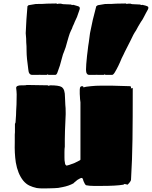

<svg xmlns="http://www.w3.org/2000/svg" viewBox="-20 -1069 874 1105"><path d="M191 13Q168 8 149 -1Q130 -10 114 -29Q82 -69 71 -134Q63 -187 65 -250V-294Q65 -303 66 -308V-328V-346V-356L69 -363Q69 -364 69.5 -366Q70 -368 70 -373Q73 -409 73 -431L75 -468Q76 -493 76 -526Q76 -539 75 -544Q73 -556 73 -563Q73 -578 104 -578H118Q130 -578 134 -580L256 -578Q256 -578 257.5 -576.5Q259 -575 260 -575L268 -578Q320 -578 335 -568Q345 -561 349.5 -547Q354 -533 354 -509Q354 -493 356 -465Q358 -451 358 -421V-411Q356 -382 354 -316L353 -268V-225Q351 -213 351 -193V-178V-163Q350 -149 355 -124Q360 -116 364 -116Q370 -116 409 -131L433 -143Q443 -147 443 -151V-480Q440 -501 440 -513Q439 -518 439 -528V-543V-553Q439 -565 444 -570Q446 -573 454 -573Q456 -573 458 -571.5Q460 -570 460 -568V-566Q470 -570 503 -573Q530 -576 563 -576H588H604H623L728 -573Q730 -573 731.5 -572Q733 -571 733 -570Q734 -570 734 -569Q734 -568 734 -568V-563Q733 -563 733 -560L738 -561Q739 -563 741 -563Q744 -563 744 -558Q744 -383 742.5 -267.5Q741 -152 734 -34Q734 -29 726 -19Q722 -14 719 -11Q718 -9 716 -8Q714 -7 713 -6Q712 -7 706 -8.5Q700 -10 696 -10L693 -8Q691 -6 689 -6Q649 1 563 1H519Q494 1 475 -3Q468 -8 460 -28Q459 -35 456 -40Q454 -45 451 -45Q443 -45 426 -34Q424 -32 420.5 -29.5Q417 -27 414 -24Q406 -18 403 -14Q376 1 339 8Q314 14 293 14Q270 14 259 15Q219 17 191 13ZM143 -668Q133 -738 133 -773Q133 -808 131 -825Q131 -834 130.5 -847Q130 -860 128 -878Q131 -955 138 -1033L144 -1039L186 -1046Q231 -1046 250 -1048L304 -1049L311 -1046Q314 -1048 321 -1048H331Q332 -1048 334 -1047Q336 -1046 338 -1046L344 -1045L388 -1043L395 -1040Q398 -1040 399 -1041H403Q415 -1038 430 -1033Q443 -1029 438 -1014L423 -971Q414 -953 410 -943Q408 -938 405.5 -931.5Q403 -925 399 -918Q394 -902 389 -894Q381 -878 375.5 -858.5Q370 -839 368 -833Q358 -793 348 -770Q343 -761 336 -733Q326 -691 311 -653Q306 -638 298 -638H278H260L253 -641L249 -638H220Q216 -638 209 -638.5Q202 -639 193 -638H166Q145 -638 143 -668ZM475 -668Q475 -693 481 -749L484 -773Q488 -810 491 -825Q494 -845 498 -878Q512 -953 534 -1033L543 -1039L585 -1046Q630 -1046 649 -1048L704 -1049L710 -1046Q713 -1048 721 -1048H731Q732 -1048 733.5 -1047Q735 -1046 736 -1046L743 -1045L786 -1043L793 -1040Q796 -1040 798 -1041H800Q819 -1037 828 -1033Q834 -1030 834 -1025Q834 -1020 831 -1014Q828 -1008 820.5 -995Q813 -982 808 -971Q802 -958 791 -943Q779 -922 776 -918Q770 -908 763 -894Q748 -873 730 -833Q702 -778 698 -770Q695 -764 691 -755Q687 -746 680 -733Q662 -688 641 -653Q632 -638 625 -638H606H588L581 -641L578 -638H548Q543 -638 536.5 -638.5Q530 -639 521 -638H494Q475 -638 475 -668Z"/></svg>

Font: Sigmar One
Style: Regular
Weight: 400
Designer: Vernon Adams
Foundry: Vernon Adams
Version: Version 2.000